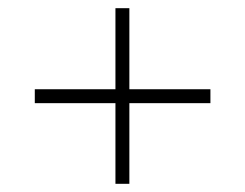

<svg xmlns="http://www.w3.org/2000/svg" viewBox="-20 -592 599 469"><path d="M262 -143V-340H65V-374H262V-572H296V-374H494V-340H296V-143Z"/></svg>

Font: Noto Serif Gujarati ExtraLight
Style: Regular
Weight: 250
Version: Version 2.102